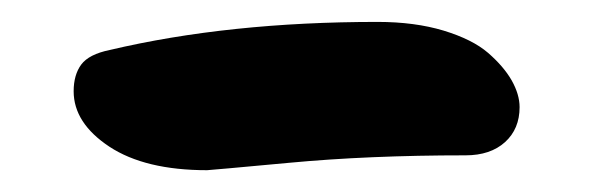

<svg xmlns="http://www.w3.org/2000/svg" viewBox="-20 -361 547 177"><path d="M170.9 -204.1Q113.8 -204.1 80.8 -225.8Q47.9 -247.6 47.9 -276.9Q47.9 -292 54.9 -301.5Q62 -311 81.1 -314.9Q190.9 -340.8 328.1 -340.8Q362.3 -340.8 388.9 -332.8Q415.5 -324.7 429.9 -312.3Q444.3 -299.8 451.7 -286.9Q459 -273.9 459 -262.2Q459 -242.2 445.6 -230Q432.1 -217.8 409.2 -217.8Q319.8 -217.8 246.3 -210.9Q172.9 -204.1 170.9 -204.1Z"/></svg>

Font: Shantell Sans Bouncy
Style: Regular
Weight: 600
Designer: Stephen Nixon, Anya Danilova, Shantell Martin
Foundry: Arrow Type
Version: Version 1.006;[9816181b4]